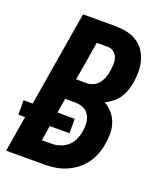

<svg xmlns="http://www.w3.org/2000/svg" viewBox="-139 -824 775 914"><g transform="rotate(20 248.5 -367.5)"><path d="M1 0 31 -181H-3V-254H43L123 -735H287Q316 -735 343.5 -729.5Q371 -724 394 -710Q417 -696 433 -674Q449 -652 456.5 -625.5Q464 -599 464.5 -570.5Q465 -542 460 -513Q457 -493 450 -472.5Q443 -452 431 -433.5Q419 -415 401.5 -401Q384 -387 364 -377Q386 -364 403 -344.5Q420 -325 429 -300.5Q438 -276 438.5 -248.5Q439 -221 434 -193Q430 -166 420 -139.5Q410 -113 393 -89.5Q376 -66 352 -48Q328 -30 301.5 -19Q275 -8 247.5 -4Q220 0 194 0ZM198 -433H252Q269 -433 285.5 -441Q302 -449 312.5 -463Q323 -477 329 -494Q335 -511 337 -527Q340 -545 340.5 -562Q341 -579 335.5 -594.5Q330 -610 317 -620Q304 -630 287 -630H231ZM144 -105H194Q214 -105 235.5 -112Q257 -119 274 -134Q291 -149 300 -170Q309 -191 312 -212Q316 -233 314.5 -254.5Q313 -276 302.5 -293.5Q292 -311 273 -319.5Q254 -328 232 -328H181L168 -254H256V-181H156Z"/></g></svg>

Font: Iosevka SS04 Extrabold Oblique
Style: Regular
Weight: 800
Italic angle: -9°
Monospace: yes
Designer: Belleve Invis
Foundry: Belleve Invis
Version: Version 19.0.0; ttfautohint (v1.8.4)